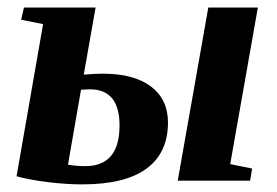

<svg xmlns="http://www.w3.org/2000/svg" viewBox="-20 -479 734 509"><path d="M590.3 -43.9 648.4 -32.2 643.1 0H451.2L532.2 -459H663.6ZM202.1 -281.2Q231.4 -283.7 252.4 -283.7Q335.4 -283.7 380.4 -249.5Q425.3 -215.3 425.3 -154.3Q425.3 -73.7 368.4 -32Q311.5 9.8 198.2 9.8Q154.8 9.8 106 3.7Q57.1 -2.4 23.9 -11.7L94.2 -415L36.1 -426.8L43.5 -459H233.4ZM218.3 -242.2 194.8 -241.2 160.2 -42.5Q182.1 -38.6 206.1 -38.6Q296.9 -38.6 296.9 -146.5Q296.9 -242.2 218.3 -242.2Z"/></svg>

Font: Tinos
Style: Bold Italic
Weight: 700
Italic angle: -16.333°
Designer: Steve Matteson
Foundry: Monotype Imaging Inc.
Version: Version 1.23